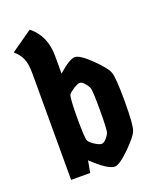

<svg xmlns="http://www.w3.org/2000/svg" viewBox="-142 -833 752 927"><g transform="rotate(-20 234.0 -369.0)"><path d="M65 0V-546Q65 -597 53 -624Q41 -651 15 -673L125 -750Q197 -693 197 -589V-498Q257 -551 283.5 -551Q310 -551 364.5 -497.5Q419 -444 427 -419Q438 -394 438 -269.5Q438 -145 427 -120Q419 -95 364.5 -41.5Q310 12 286 12Q251 12 174 -61L163 0ZM203 -389Q195 -372 195 -268.5Q195 -165 202 -152.5Q209 -140 230.5 -126.5Q252 -113 263 -113Q274 -113 286.5 -126Q299 -139 305 -153Q311 -167 311 -269.5Q311 -372 305 -385.5Q299 -399 286.5 -412.5Q274 -426 263.5 -426Q253 -426 231.5 -412.5Q210 -399 203 -389Z"/></g></svg>

Font: Germania One
Style: Regular
Weight: 400
Designer: John Vargas Beltran
Foundry: John Vargas Beltran
Version: Version 1.001